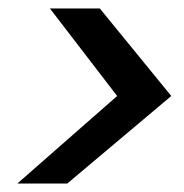

<svg xmlns="http://www.w3.org/2000/svg" viewBox="-20 -543 436 454"><path d="M98 -523H216L385 -316L139 -109H21L257 -316Z"/></svg>

Font: Racing Sans One
Style: Regular
Weight: 400
Designer: Pablo Impallari, Rodrigo Fuenzalida
Foundry: Pablo Impallari, Rodrigo Fuenzalida
Version: Version 1.001; ttfautohint (v0.8) -G 200 -r 50